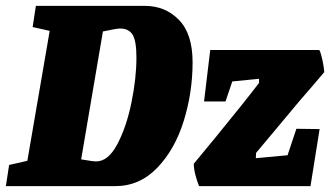

<svg xmlns="http://www.w3.org/2000/svg" viewBox="-45 -633 1124 653"><path d="M610 -421Q610 -319 580 -222Q550 -125 490 -62.5Q430 0 347 0H-25L-14 -72L48 -86L124 -528L66 -541L77 -613H448Q517 -613 563.5 -565.5Q610 -518 610 -421ZM419 -437Q419 -494 406 -515Q393 -536 363 -536Q352 -536 305 -526L231 -91Q271 -84 282 -84Q323 -84 354 -142.5Q385 -201 402 -284Q419 -367 419 -437ZM963 -195 1042 -194 1011 0H632Q625 -17 619.5 -38.5Q614 -60 614 -76L685 -162Q789 -289 836 -351V-365L745 -356L722 -288H649L670 -463H1041Q1046 -454 1051 -431.5Q1056 -409 1058 -388Q1035 -360 974 -290L826 -113L825 -95L933 -105Z"/></svg>

Font: Grenze Black
Style: Italic
Weight: 900
Italic angle: -10°
Designer: Renata Polastri
Foundry: Omnibus-Type
Version: Version 1.002; ttfautohint (v1.8)